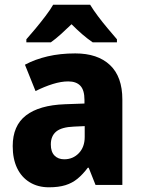

<svg xmlns="http://www.w3.org/2000/svg" viewBox="-20 -786 601 816"><path d="M300 -559Q395 -559 447.5 -509.5Q500 -460 500 -363V0H386L357 -73H353Q332 -45 309.5 -26.5Q287 -8 258 1Q229 10 188 10Q141 10 106 -11.5Q71 -33 52.5 -72Q34 -111 34 -165Q34 -252 90.5 -295.5Q147 -339 256 -343L339 -346V-361Q339 -403 321.5 -421.5Q304 -440 270 -440Q240 -440 204.5 -429Q169 -418 131 -399L86 -511Q129 -534 182.5 -546.5Q236 -559 300 -559ZM295 -248Q242 -246 219 -227Q196 -208 196 -172Q196 -141 211.5 -125Q227 -109 253 -109Q290 -109 315 -135Q340 -161 340 -204V-250ZM363 -766Q377 -743 396.5 -717Q416 -691 437.5 -665.5Q459 -640 477 -619V-606H374Q352 -621 330 -640Q308 -659 284 -683Q259 -659 238 -640Q217 -621 196 -606H92V-619Q109 -638 131 -664.5Q153 -691 173.5 -718Q194 -745 206 -766Z"/></svg>

Font: Noto Sans Khmer SemiCondensed ExtraBold
Style: Regular
Weight: 800
Width: 4
Designer: Danh Hong and the Monotype Design Team
Foundry: Monotype Imaging Inc.
Version: Version 2.004